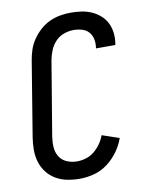

<svg xmlns="http://www.w3.org/2000/svg" viewBox="-85 -804 669 873"><g transform="rotate(-10 250.0 -367.5)"><path d="M213 8Q183 8 155 2.5Q127 -3 103 -17Q79 -31 62 -53Q45 -75 37 -101.5Q29 -128 29 -157.5Q29 -187 34 -217L90 -559Q94 -584 102 -608Q110 -632 125 -654Q140 -676 160 -694Q180 -712 203.5 -723Q227 -734 252 -738.5Q277 -743 302 -743Q327 -743 351.5 -739.5Q376 -736 397.5 -726.5Q419 -717 437 -701.5Q455 -686 465.5 -665Q476 -644 479 -619.5Q482 -595 478 -570L477 -563H387L388 -567Q391 -587 387 -606Q383 -625 371 -638.5Q359 -652 340 -657.5Q321 -663 301 -663Q279 -663 256.5 -655Q234 -647 217.5 -629.5Q201 -612 192 -590Q183 -568 179 -546L122 -204Q118 -179 119.5 -154.5Q121 -130 133 -110.5Q145 -91 167 -81.5Q189 -72 214 -72Q235 -72 256 -78.5Q277 -85 294 -99Q311 -113 324 -131.5Q337 -150 344 -170L423 -143Q412 -111 391 -82Q370 -53 341.5 -31.5Q313 -10 279.5 -1Q246 8 213 8Z"/></g></svg>

Font: Iosevka Curly Medium
Style: Italic
Weight: 500
Italic angle: -9°
Monospace: yes
Designer: Belleve Invis
Foundry: Belleve Invis
Version: Version 22.1.2; ttfautohint (v1.8.4)